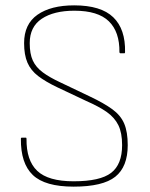

<svg xmlns="http://www.w3.org/2000/svg" viewBox="-20 -686 559 717"><path d="M255 11Q148 11 102.5 -32.5Q57 -76 58 -168Q58 -172 62 -172H76Q79 -172 79 -168Q78 -87 119 -48Q160 -9 255 -9Q354 -9 395 -40.5Q436 -72 436 -144Q436 -190 422 -218.5Q408 -247 379 -267.5Q350 -288 302 -309L194 -360Q150 -381 122.5 -402Q95 -423 82.5 -452Q70 -481 70 -525Q70 -596 120 -631Q170 -666 257 -666Q357 -666 403 -621.5Q449 -577 447 -491Q447 -487 444 -487H430Q428 -487 427 -488.5Q426 -490 426 -491Q427 -567 386.5 -606.5Q346 -646 258 -646Q181 -646 136 -616Q91 -586 91 -525Q91 -485 102.5 -460Q114 -435 139.5 -416Q165 -397 206 -378L315 -326Q368 -301 399.5 -278Q431 -255 444 -224Q457 -193 457 -144Q457 -63 410.5 -26Q364 11 255 11Z"/></svg>

Font: Sofia Sans Semi Condensed Thin
Style: Regular
Weight: 250
Version: Version 4.100